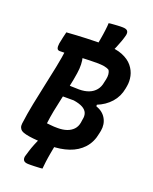

<svg xmlns="http://www.w3.org/2000/svg" viewBox="-180 -949 961 1207"><g transform="rotate(20 300.0 -345.5)"><path d="M463 -812Q458 -792 450 -769Q442 -746 431.5 -721.5Q421 -697 410 -674Q399 -651 387 -631H298Q302 -643 305.5 -658Q309 -673 312 -688.5Q315 -704 317.5 -718Q320 -732 322 -744Q324 -754 326 -768.5Q328 -783 330 -798Q332 -813 333 -825.5Q334 -838 334 -845Q338 -846 347 -847Q356 -848 366.5 -848.5Q377 -849 388.5 -850Q400 -851 409.5 -851Q419 -851 425 -851Q449 -851 458 -841.5Q467 -832 463 -812ZM126 122Q131 105 138 82Q145 59 155.5 33Q166 7 179 -19.5Q192 -46 208 -70H295Q291 -57 287.5 -40Q284 -23 280.5 -5Q277 13 274 29.5Q271 46 269 57Q267 67 265 81Q263 95 261 109.5Q259 124 258 136.5Q257 149 256 156Q252 157 243.5 157.5Q235 158 224 158.5Q213 159 202 159.5Q191 160 180.5 160Q170 160 164 160Q141 160 132 150.5Q123 141 126 122ZM251 5Q223 5 193 3Q163 1 135 -2Q107 -5 86 -10Q65 -15 55 -22Q46 -29 41.5 -40Q37 -51 39 -67Q48 -136 61.5 -203Q75 -270 89.5 -337Q104 -404 118 -472Q132 -540 141 -610L263 -611L253 -591Q259 -570 260 -542Q261 -514 256 -482Q249 -435 238.5 -388.5Q228 -342 217.5 -296.5Q207 -251 198.5 -207Q190 -163 185 -121Q198 -120 209.5 -118.5Q221 -117 233 -116.5Q245 -116 259 -116Q293 -116 319 -125Q345 -134 362 -152Q379 -170 384 -198L387 -219Q393 -245 385.5 -264Q378 -283 355.5 -295.5Q333 -308 294 -314H204L213 -359L440 -356V-328Q486 -312 507 -275.5Q528 -239 520 -193L516 -174Q505 -113 468.5 -73Q432 -33 376 -14Q320 5 251 5ZM104 -700Q171 -705 236 -707.5Q301 -710 366 -710Q433 -710 477 -692Q521 -674 545 -644.5Q569 -615 576.5 -580.5Q584 -546 578 -513L575 -496Q565 -440 529 -399.5Q493 -359 437.5 -337Q382 -315 315 -315Q282 -315 255 -318Q228 -321 205 -328L179 -319L197 -396Q222 -393 246.5 -391.5Q271 -390 301 -390Q339 -390 367 -401Q395 -412 412.5 -433.5Q430 -455 435 -486L440 -508Q444 -526 442.5 -542Q441 -558 434 -569Q420 -578 400 -581.5Q380 -585 351 -585Q299 -585 254 -582.5Q209 -580 171.5 -577.5Q134 -575 106 -575Q91 -575 87 -586.5Q83 -598 86 -619Q91 -643 95 -662.5Q99 -682 104 -700Z"/></g></svg>

Font: Rec Mono Semicasual
Style: Bold Italic
Weight: 700
Italic angle: -10°
Version: Version 1.085; ttfautohint (v1.8.4.7-5d5b)